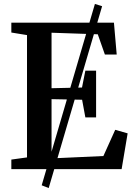

<svg xmlns="http://www.w3.org/2000/svg" viewBox="-20 -858 678 974"><path d="M191.5 82 461.5 -838 498 -826.5 227 96ZM117 -59.5V-680L37.5 -693V-743H558L572 -581.5H512L476 -684L241.5 -692V-410.5L396 -414L413 -499.5H467.5V-262.5H413L396.5 -352L241.5 -355V-54.5L504.5 -66.5L564.5 -199.5L627.5 -181.5L597 0H37.5V-48.5Z"/></svg>

Font: Merriweather 36pt SemiBold
Style: Regular
Weight: 600
Version: Version 2.100